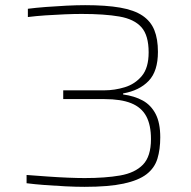

<svg xmlns="http://www.w3.org/2000/svg" viewBox="-20 -716 742 744"><path d="M308 8Q275 8 234 6Q193 4 153.5 1Q114 -2 83 -6V-38Q123 -35 164.5 -32Q206 -29 244 -27.5Q282 -26 308 -26Q388 -26 445.5 -36Q503 -46 534 -78Q565 -110 565 -177Q565 -232 546.5 -266Q528 -300 488.5 -316Q449 -332 385 -332H225V-366H385Q424 -366 463.5 -378Q503 -390 529.5 -421.5Q556 -453 556 -513Q556 -579 528 -610.5Q500 -642 442.5 -652Q385 -662 296 -662Q267 -662 230.5 -660.5Q194 -659 157 -656.5Q120 -654 88 -650V-682Q119 -686 158 -689Q197 -692 237 -694Q277 -696 310 -696Q391 -696 445.5 -686.5Q500 -677 532 -655.5Q564 -634 578 -599.5Q592 -565 592 -515Q592 -440 556 -402.5Q520 -365 457 -354V-350Q501 -344 533 -326.5Q565 -309 583 -274.5Q601 -240 601 -184Q601 -137 590 -101Q579 -65 548 -41Q517 -17 459 -4.5Q401 8 308 8Z"/></svg>

Font: Saira Expanded Thin
Style: Regular
Weight: 250
Width: 7
Designer: Hector Gatti with collaboration of the Omnibus-Type team
Foundry: Omnibus-Type
Version: Version 1.101